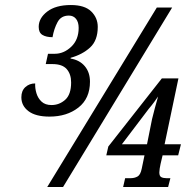

<svg xmlns="http://www.w3.org/2000/svg" viewBox="-20 -744 764 764"><path d="M177 -280Q122 -280 93.5 -301.5Q65 -323 65 -357Q65 -383 81 -397.5Q97 -412 120 -412Q119 -393 125 -373Q131 -353 145.5 -339.5Q160 -326 185 -326Q216 -326 239.5 -347Q263 -368 263 -416Q263 -449 245.5 -469Q228 -489 189 -489H162L171 -530H198Q234 -530 263.5 -558Q293 -586 293 -633Q293 -656 282.5 -669Q272 -682 254 -682Q223 -682 209 -656Q195 -630 189 -596Q164 -596 149 -605Q134 -614 134 -637Q134 -672 168 -698Q202 -724 262 -724Q317 -724 343 -698.5Q369 -673 369 -637Q369 -583 338.5 -555Q308 -527 261 -514V-511Q297 -505 317.5 -480.5Q338 -456 338 -419Q338 -352 292 -316Q246 -280 177 -280ZM168 0 604 -714H665L231 0ZM470 0 478 -35H500Q515 -35 527 -41.5Q539 -48 544 -73L555 -126H403L411 -161L624 -432H690L635 -170H700L689 -126H627L619 -92Q617 -84 615.5 -73.5Q614 -63 614 -58Q614 -43 622 -39Q630 -35 642 -35H658L649 0ZM465 -170H565L585 -270Q589 -288 596.5 -315Q604 -342 609 -360Q603 -351 593.5 -338Q584 -325 572 -311Z"/></svg>

Font: Noto Serif ExtraCondensed Medium
Style: Italic
Weight: 500
Width: 2
Italic angle: -12°
Designer: Monotype Design Team
Foundry: Monotype Imaging Inc.
Version: Version 2.013; ttfautohint (v1.8.4.7-5d5b)